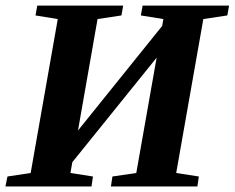

<svg xmlns="http://www.w3.org/2000/svg" viewBox="-26 -675 850 695"><path d="M-6.3 0 1 -36.1 85 -48.8 183.1 -606 102.5 -619.1 108.9 -654.8H419.9L413.6 -619.1L327.1 -606L256.3 -202.6L561 -581.1L565.4 -606L483.9 -619.1L490.2 -654.8H803.2L796.9 -619.1L710 -606L611.8 -48.8L693.8 -36.1L688.5 0H375.5L380.9 -36.1L467.3 -48.8L541 -466.3L235.8 -87.9L229 -48.8L310.5 -36.1L305.2 0Z"/></svg>

Font: Tinos
Style: Bold Italic
Weight: 700
Italic angle: -16.333°
Designer: Steve Matteson
Foundry: Monotype Imaging Inc.
Version: Version 1.23